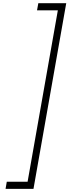

<svg xmlns="http://www.w3.org/2000/svg" viewBox="-20 -939 452 1190"><path d="M187.5 231.5H14.5L22 187.5H151L338.5 -875H209.5L217.5 -919H390.5Z"/></svg>

Font: Russisch Sans ExtraLight
Style: Italic
Weight: 200
Width: 4
Italic angle: -10°
Designer: Michael Sharanda (font) & Cristiano Sobral (main changes)
Foundry: Michael Sharanda
Version: Version 2.00;September 8, 2020;FontCreator 13.0.0.2681 64-bi